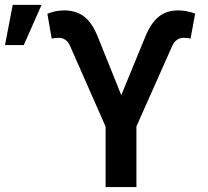

<svg xmlns="http://www.w3.org/2000/svg" viewBox="-33 -759 842 779"><path d="M395.5 -245.1 251 -573.2Q243.7 -589.4 232.2 -597.4Q220.7 -605.5 204.1 -605.5Q197.8 -605.5 189.5 -604.5Q181.2 -603.5 176.8 -602.5L159.2 -703.1Q192.4 -716.8 227.5 -716.8Q274.4 -716.8 307.4 -692.6Q340.3 -668.5 364.3 -608.4L459 -373L554.7 -605.5Q577.1 -662.6 609.1 -689.7Q641.1 -716.8 690.4 -716.8Q722.2 -716.8 758.8 -704.1L740.2 -602.5Q735.8 -603.5 727.8 -604.5Q719.7 -605.5 712.9 -605.5Q681.2 -605.5 666 -573.2L520.5 -246.1V0H395.5ZM18.6 -739.3H135.7L63.5 -576.2H-12.7Z"/></svg>

Font: Pretendard SemiBold
Style: Regular
Weight: 600
Designer: Base glyphs from Inter by Rasmus Andersson; Hangeul glyphs from Noto Sans CJK(Source Han Sans) by Jang Soo-young and Kan
Foundry: Kil Hyung-jin
Version: Version 1.309